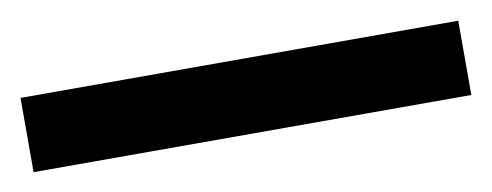

<svg xmlns="http://www.w3.org/2000/svg" viewBox="-34 20 561 219"><g transform="rotate(-10 246.5 130.0)"><path d="M500 173H-7V87H500Z"/></g></svg>

Font: Iceberg
Style: Regular
Weight: 400
Designer: Victor Kharyk
Foundry: Cyreal (www.cyreal.org)
Version: Version 1.002